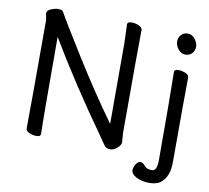

<svg xmlns="http://www.w3.org/2000/svg" viewBox="-92 -818 1188 1089"><g transform="rotate(10 502.0 -273.0)"><path d="M585.9 19Q560.5 19 550 3.4Q539.6 -12.2 514.6 -47.9Q322.8 -317.9 180.7 -557.1Q180.7 -105 183.6 1Q183.6 17.1 159.7 17.1Q140.6 17.1 119.1 8.5Q97.7 0 97.7 -17.1Q99.6 -106 99.6 -640.1L92.8 -676.8Q92.8 -695.8 117.7 -704.8Q142.6 -713.9 154.8 -713.9Q164.6 -713.9 172.6 -712.4Q180.7 -710.9 187 -701.2Q211.9 -654.8 329.3 -466.8Q446.8 -278.8 559.6 -123V-588.9L555.7 -694.8Q555.7 -710.9 580.6 -710.9Q600.6 -710.9 621.6 -702.4Q642.6 -693.8 642.6 -676.8Q640.6 -587.9 640.6 -86.9L644.5 -32.2Q644.5 -20 633.8 -7.8Q609.9 19 585.9 19ZM730 113.8Q730 96.2 741.5 78.1Q752.9 60.1 766.8 60.1Q780.8 60.1 794.2 77.1Q807.6 94.2 838.9 94.2Q867.7 94.2 867.7 30.8Q867.7 -363.8 864.7 -475.1Q864.7 -491.2 888.7 -491.2Q907.7 -491.2 928.7 -482.7Q949.7 -474.1 949.7 -457Q947.8 -363.8 947.8 29.8Q947.8 107.9 906.7 145Q882.8 168 836.9 168Q791 168 760.5 151.4Q730 134.8 730 113.8ZM852.5 -649.9Q852.5 -671.9 866.7 -688Q880.9 -704.1 905.8 -704.1Q929.7 -704.1 946.8 -682.1Q963.9 -660.2 963.9 -638.2Q963.9 -615.2 949.2 -599.6Q934.6 -584 910.6 -584Q886.7 -584 869.6 -605.5Q852.5 -627 852.5 -649.9Z"/></g></svg>

Font: LXGW WenKai GB Screen
Style: Regular
Weight: 400
Designer: LXGW / Fontworks Inc.
Foundry: LXGW / Fontworks Inc.
Version: Version 1.321;February 19, 2024;FontCreator 14.0.0.2901 64-b